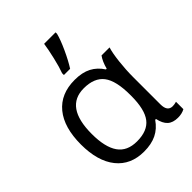

<svg xmlns="http://www.w3.org/2000/svg" viewBox="-227 -931 1066 1066"><g transform="rotate(-45 305.5 -398.0)"><path d="M289.1 -58.1Q371.6 -58.1 408.2 -105.7Q444.8 -153.3 444.8 -259.8V-267.1Q444.8 -378.9 407.7 -427.5Q370.6 -476.1 288.1 -476.1Q140.1 -476.1 140.1 -265.1Q140.1 -161.6 176 -109.9Q211.9 -58.1 289.1 -58.1ZM276.9 9.8Q172.4 9.8 114.3 -62.7Q56.2 -135.3 56.2 -266.1Q56.2 -399.9 115.7 -472.4Q175.3 -544.9 285.2 -544.9Q344.2 -544.9 383.5 -524.4Q422.9 -503.9 449.2 -462.9H455.1Q466.8 -507.8 486.8 -535.2H549.8Q539.6 -502.9 532.7 -442.9Q525.9 -382.8 525.9 -326.2V-111.8Q525.9 -56.2 566.9 -56.2Q581.1 -56.2 597.2 -61V-2.9Q574.7 9.8 543 9.8Q503.4 9.8 481.7 -10Q460 -29.8 451.2 -71.8H444.8Q416 -29.8 375.2 -10Q334.5 9.8 276.9 9.8ZM262.2 -620.1Q275.4 -655.3 288.3 -710.7Q301.3 -766.1 307.1 -806.2H397V-794.9Q388.2 -758.8 361.6 -700.9Q335 -643.1 311 -606H262.2Z"/></g></svg>

Font: HunimalSansv1.5
Style: Regular
Weight: 400
Foundry: Ascender Corporation
Version: Version 1.10